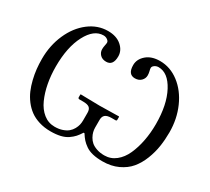

<svg xmlns="http://www.w3.org/2000/svg" viewBox="-131 -879 1216 1112"><g transform="rotate(30 477.0 -323.0)"><path d="M438 -188Q438 -211.9 425.5 -221.9Q413.1 -231.9 383.8 -231.9H356.9Q354 -231.9 351.6 -234.4Q349.1 -236.8 349.1 -240.2V-258.8L351.1 -261.2Q438 -258.8 477.1 -258.8L606 -261.2L607.9 -258.8V-240.2Q607.9 -231.9 600.1 -231.9H574.2Q544.4 -231.9 531.7 -220.9Q519 -210 519 -188V-136.2Q519 -122.1 522.5 -107.9Q525.9 -93.8 534.7 -77.9Q543.5 -62 557.1 -50.3Q570.8 -38.6 593.5 -30.8Q616.2 -22.9 645 -22.9Q687.5 -22.9 720.7 -49.3Q753.9 -75.7 773.7 -119.9Q793.5 -164.1 803.7 -217.3Q814 -270.5 814 -329.1Q814 -458.5 770.3 -540.8Q726.6 -623 663.1 -623Q648.4 -623 636.7 -614.7Q625 -606.4 625 -596.2Q625 -589.8 628.4 -576.4Q631.8 -563 631.8 -549.8Q631.8 -529.3 616.5 -513.7Q601.1 -498 575.2 -498Q528.8 -498 528.8 -560.1Q528.8 -599.6 562.5 -628.9Q596.2 -658.2 652.8 -658.2Q721.7 -658.2 780 -613.5Q838.4 -568.8 872.1 -492.7Q905.8 -416.5 905.8 -327.1Q905.8 -278.3 898.9 -233.2Q892.1 -188 874.3 -142.3Q856.4 -96.7 828.6 -63.2Q800.8 -29.8 755.6 -8.8Q710.4 12.2 652.8 12.2Q615.7 12.2 587.6 5.6Q559.6 -1 539.8 -14.6Q520 -28.3 507.6 -42.2Q495.1 -56.2 481.9 -77.1H476.1Q462.9 -56.2 450.4 -42.2Q438 -28.3 418.2 -14.6Q398.4 -1 370.4 5.6Q342.3 12.2 305.2 12.2Q263.7 12.2 228.3 1.2Q192.9 -9.8 167.5 -28.6Q142.1 -47.4 122.1 -73.7Q102.1 -100.1 89.4 -129.6Q76.7 -159.2 68.4 -193.6Q60.1 -228 56.6 -260.5Q53.2 -293 53.2 -327.1Q53.2 -416.5 86.7 -492.7Q120.1 -568.8 178.2 -613.5Q236.3 -658.2 305.2 -658.2Q361.8 -658.2 395.5 -628.9Q429.2 -599.6 429.2 -560.1Q429.2 -498 382.8 -498Q356.9 -498 342 -513.4Q327.1 -528.8 327.1 -549.8Q327.1 -563 330.1 -576.4Q333 -589.8 333 -596.2Q333 -606.4 321.3 -614.7Q309.6 -623 294.9 -623Q231.4 -623 188.2 -540.8Q145 -458.5 145 -329.1Q145 -270.5 155 -217.3Q165 -164.1 184.8 -119.9Q204.6 -75.7 237.5 -49.3Q270.5 -22.9 313 -22.9Q341.8 -22.9 364.3 -30.8Q386.7 -38.6 400.4 -50.3Q414.1 -62 422.9 -77.9Q431.6 -93.8 434.8 -107.9Q438 -122.1 438 -136.2Z"/></g></svg>

Font: Linux Biolinum G
Style: Regular
Weight: 400
Designer: Philipp H. Poll
Foundry: Philipp H. Poll
Version: Version 1.1.0 ; ttfautohint (v1.6)